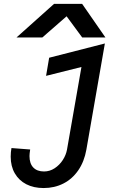

<svg xmlns="http://www.w3.org/2000/svg" viewBox="-20 -781 640 996"><path d="M260.5 -761H406L527 -586.5H406.5L325.5 -696.5L199.5 -586.5H65.5ZM133 28.5Q133 67.5 152.8 88Q172.5 108.5 208.5 108.5Q238 108.5 263.5 91.8Q289 75 305.8 49Q322.5 23 327.5 -4.5L402.5 -433.5L219 -387.5L235 -481.5L524 -555.5L428 -4.5Q417 57.5 386 102.5Q355 147.5 308.8 171Q262.5 194.5 206.5 194.5Q155 194.5 116.5 174.8Q78 155 56.8 118.2Q35.5 81.5 35.5 31.5Q35.5 7.5 39.5 -13L136.5 -5.5Q133 16.5 133 28.5Z"/></svg>

Font: JuliaMono Medium
Style: Italic
Weight: 500
Italic angle: -9°
Monospace: yes
Designer: cormullion
Foundry: corm
Version: Version 0.054; ttfautohint (v1.8.4)